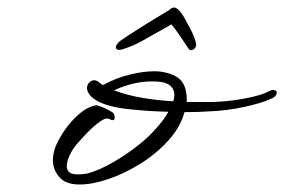

<svg xmlns="http://www.w3.org/2000/svg" viewBox="-20 -474 758 512"><path d="M192 18Q155 18 138 -2Q121 -22 121 -47Q121 -60 126 -77Q134 -100 151.5 -125.5Q169 -151 191 -170Q213 -189 235 -193Q239 -194 250 -189.5Q261 -185 271.5 -179.5Q282 -174 284 -170Q286 -164 286 -162Q286 -149 273 -156Q264 -162 247 -150Q230 -138 213.5 -121Q197 -104 187 -92Q175 -79 166.5 -61.5Q158 -44 158 -30Q158 -22 164 -15.5Q170 -9 188 -9Q193 -9 198.5 -9.5Q204 -10 211 -11Q230 -15 258.5 -29Q287 -43 318.5 -64.5Q350 -86 377 -111Q391 -125 405 -141.5Q419 -158 429 -176Q377 -177 322.5 -183Q268 -189 239 -205Q225 -213 218.5 -222Q212 -231 212 -239Q212 -248 218 -254Q224 -260 231 -260Q237 -260 242 -256Q245 -254 248 -251.5Q251 -249 254 -247Q291 -267 327.5 -275.5Q364 -284 391 -284Q422 -284 447.5 -271Q473 -258 477 -224Q478 -218 478 -212.5Q478 -207 478 -202H537Q567 -202 598.5 -206Q630 -210 656.5 -216.5Q683 -223 696 -230Q703 -234 708 -234Q718 -234 718 -227Q718 -216 699 -209Q677 -199 632 -189Q587 -179 537 -177Q525 -176 508.5 -175.5Q492 -175 472 -175Q461 -135 429.5 -100Q398 -65 356 -38.5Q314 -12 270.5 3Q227 18 192 18ZM442 -204Q445 -213 445 -221Q445 -237 432 -247Q419 -257 387 -257Q359 -257 333 -250.5Q307 -244 284 -233Q319 -220 360 -213Q401 -206 442 -204ZM298 -341Q289 -341 289 -348Q289 -356 302 -366Q322 -380 359.5 -403.5Q397 -427 431 -447Q438 -454 444 -454Q459 -454 481 -409Q488 -397 493.5 -385Q499 -373 501 -365Q503 -359 503 -353V-351Q500 -344 493.5 -341Q487 -338 483 -344Q474 -358 459.5 -379Q445 -400 437 -409Q432 -406 425 -402Q418 -398 409 -393Q401 -389 391 -383Q381 -377 370 -371Q342 -355 324 -348.5Q306 -342 301 -341Z"/></svg>

Font: WindSong Medium
Style: Regular
Weight: 500
Designer: Robert E. Leuschke
Foundry: Robert E. Leuschke
Version: Version 1.010; ttfautohint (v1.8.3)